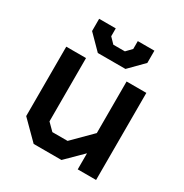

<svg xmlns="http://www.w3.org/2000/svg" viewBox="-163 -825 909 951"><g transform="rotate(30 291.5 -349.5)"><path d="M60 -101V-498H173V-136L212 -97H299L405 -203V-498H518V0H413V-92L320 0H161ZM132 -629V-699H227V-654L257 -623H323L353 -654V-699H448V-629L369 -549H211Z"/></g></svg>

Font: Chakra Petch SemiBold
Style: Regular
Weight: 600
Designer: Katatrad Aksorn Co.,Ltd.
Foundry: Cadson Demak Co.,Ltd.
Version: Version 1.000; ttfautohint (v1.6)